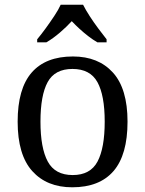

<svg xmlns="http://www.w3.org/2000/svg" viewBox="-20 -786 617 816"><path d="M287 10Q179 10 117 -59Q55 -128 55 -269Q55 -409 114.5 -477.5Q174 -546 290 -546Q398 -546 460 -477.5Q522 -409 522 -269Q522 -128 462.5 -59Q403 10 287 10ZM289 -42Q364 -42 394.5 -99.5Q425 -157 425 -269Q425 -381 394 -437Q363 -493 288 -493Q213 -493 182.5 -437Q152 -381 152 -269Q152 -157 183 -99.5Q214 -42 289 -42ZM138 -619Q154 -638 173 -664Q192 -690 210 -717Q228 -744 238 -766H333Q344 -744 361.5 -717Q379 -690 398.5 -664Q418 -638 433 -619V-606H394Q375 -617 355.5 -632Q336 -647 318 -663.5Q300 -680 285 -696Q263 -672 234.5 -647.5Q206 -623 177 -606H138Z"/></svg>

Font: Noto Serif NP Hmong
Style: Regular
Weight: 400
Designer: Dalton Maag Ltd
Foundry: Dalton Maag Ltd
Version: Version 1.001